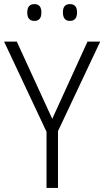

<svg xmlns="http://www.w3.org/2000/svg" viewBox="-20 -917 509 937"><path d="M235 -337 407 -714H469L263 -277V0H207V-274L0 -714H62ZM113 -856Q113 -897 148 -897Q182 -897 182 -856Q182 -815 148 -815Q113 -815 113 -856ZM287 -857Q287 -897 321 -897Q356 -897 356 -857Q356 -815 321 -815Q287 -815 287 -857Z"/></svg>

Font: Noto Sans Arabic SemCond Light
Style: Regular
Weight: 300
Width: 4
Designer: Monotype Design Team, Nadine Chahine, Nizar Qandah and Khaled Hosny
Foundry: Monotype Imaging Inc.
Version: Version 2.012; ttfautohint (v1.8.4.7-5d5b)